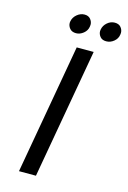

<svg xmlns="http://www.w3.org/2000/svg" viewBox="-130 -934 663 995"><g transform="rotate(15 201.0 -436.0)"><path d="M177 -767Q155 -767 143.5 -780.5Q132 -794 132 -811Q132 -815 133 -819Q137 -841 155.5 -856.5Q174 -872 196 -872Q217 -872 228 -858.5Q239 -845 239 -829Q239 -824 238 -819Q235 -797 216.5 -782Q198 -767 177 -767ZM339 -767Q317 -767 306 -780.5Q295 -794 295 -810Q295 -815 296 -819Q300 -841 318 -856.5Q336 -872 358 -872Q380 -872 391 -858.5Q402 -845 402 -829Q402 -824 401 -819Q398 -797 379.5 -782Q361 -767 339 -767ZM291 -697 168 0H77L200 -697Z"/></g></svg>

Font: Fz Poppins
Style: Italic
Weight: 400
Italic angle: -10°
Designer: Ninad Kale (Devanagari), Jonny Pinhorn (Latin)
Foundry: Indian Type Foundry
Version: Vit hóa bi Vntype.Com & FontZin.Com